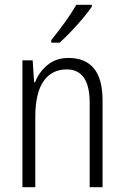

<svg xmlns="http://www.w3.org/2000/svg" viewBox="-20 -785 521 805"><path d="M268 -542Q337 -542 373.5 -498.5Q410 -455 410 -363V0H356V-353Q356 -425 331.5 -459.5Q307 -494 260 -494Q197 -494 162.5 -444.5Q128 -395 128 -294V0H74V-532H117L123 -440H127Q143 -482 178.5 -512Q214 -542 268 -542ZM365 -757Q350 -735 326.5 -707Q303 -679 277 -652Q251 -625 230 -606H195V-617Q225 -654 252.5 -692Q280 -730 300 -765H365Z"/></svg>

Font: Noto Sans Sinhala Condensed Light
Style: Regular
Weight: 300
Width: 3
Designer: Jelle Bosma - Monotype Design Team
Foundry: Monotype Imaging Inc.
Version: Version 2.006; ttfautohint (v1.8.4.7-5d5b)